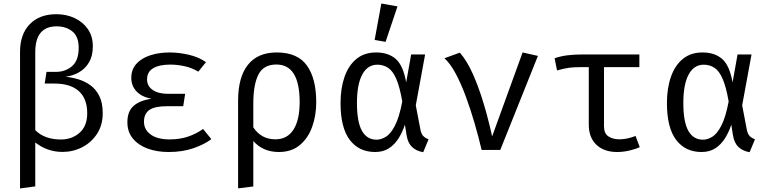

<svg xmlns="http://www.w3.org/2000/svg" viewBox="-20 -848 4348 1086"><path d="M299 -767.7Q354.9 -767.7 401.8 -745.9Q448.7 -724.1 476.9 -683.6Q505.1 -643.1 505.1 -586.2Q505.1 -532.3 484.1 -496.2Q463.1 -460 427.9 -439.7Q392.8 -419.5 350.8 -413.8Q387.2 -410.3 424.4 -399Q461.5 -387.7 492.6 -364.9Q523.6 -342.1 542.3 -303.8Q561 -265.6 561 -207.7Q561 -140 528.7 -90.8Q496.4 -41.5 444.6 -15.1Q392.8 11.3 333.3 11.3Q248.2 11.3 179.5 -42.1V206.2L93.3 217.9V-553.8Q93.3 -654.4 148.2 -711Q203.1 -767.7 299 -767.7ZM179.5 -552.8V-111.8Q231.8 -59 325.1 -59Q386.2 -59 429.7 -96.7Q473.3 -134.4 473.3 -207.2Q473.3 -290.3 425.6 -332.8Q377.9 -375.4 288.7 -375.4H232.8L243.1 -441.5H296.9Q349.7 -441.5 387.4 -473.6Q425.1 -505.6 425.1 -577.9Q425.1 -641 389.5 -670Q353.8 -699 300.5 -699Q179.5 -699 179.5 -552.8Z M1016.4 -247.2H924.1Q854.9 -247.2 824.6 -225.9Q794.4 -204.6 794.4 -159.5Q794.4 -114.4 832.6 -86.9Q870.8 -59.5 939 -59.5Q997.9 -59.5 1044.6 -75.6Q1091.3 -91.8 1128.7 -118.5L1175.4 -61Q1136.4 -31.3 1074.4 -9.7Q1012.3 11.8 933.8 11.8Q867.2 11.8 814.6 -7.7Q762.1 -27.2 731.3 -64.6Q700.5 -102.1 700.5 -156.4Q700.5 -217.9 735.6 -249Q770.8 -280 835.9 -289.2Q779.5 -301 751 -332.3Q722.6 -363.6 722.6 -407.7Q722.6 -455.4 751.8 -487.4Q781 -519.5 830.5 -535.4Q880 -551.3 939.5 -551.3Q990.8 -551.3 1047.2 -538.5Q1103.6 -525.6 1145.1 -496.4L1101.5 -442.6Q1066.7 -464.1 1025.1 -473.3Q983.6 -482.6 943.1 -482.6Q881 -482.6 846.4 -462.1Q811.8 -441.5 811.8 -398.5Q811.8 -361.5 843.3 -339.5Q874.9 -317.4 929.7 -317.4H1027.2Z M1545.1 -551.3Q1662.6 -551.3 1715.6 -477.9Q1768.7 -404.6 1768.7 -270.3Q1768.7 -194.4 1745.6 -130.3Q1722.6 -66.2 1675.6 -27.2Q1628.7 11.8 1557.4 11.8Q1467.7 11.8 1412.8 -50.3V206.7L1326.7 217.4V-277.4Q1326.7 -411.8 1382.3 -481.5Q1437.9 -551.3 1545.1 -551.3ZM1543.1 -483.1Q1470.3 -483.1 1441.5 -425.9Q1412.8 -368.7 1412.8 -263.6V-127.7Q1457.4 -60 1537.9 -60Q1604.6 -60 1639.7 -114.4Q1674.9 -168.7 1674.9 -270.8Q1674.9 -483.1 1543.1 -483.1Z M2107.7 -551.3Q2176.4 -551.3 2218.5 -514.6Q2260.5 -477.9 2277.4 -382.1L2305.6 -540H2384.6L2331.8 -252.3L2358.5 -112.3Q2363.1 -90.8 2373.6 -79.2Q2384.1 -67.7 2404.1 -60L2373.8 12.8Q2335.4 6.7 2310.8 -16.7Q2286.2 -40 2279.5 -84.6L2270.3 -142.6Q2256.4 -101 2234.6 -65.9Q2212.8 -30.8 2180.3 -9.5Q2147.7 11.8 2102.1 11.8Q2010.3 11.8 1958.2 -56.9Q1906.2 -125.6 1906.2 -265.1Q1906.2 -348.7 1928.7 -413.3Q1951.3 -477.9 1995.9 -514.6Q2040.5 -551.3 2107.7 -551.3ZM2114.4 -482.1Q2059 -482.1 2029 -426.4Q1999 -370.8 1999 -265.1Q1999 -158.5 2027.2 -108.2Q2055.4 -57.9 2110.3 -57.9Q2135.4 -57.9 2162.3 -74.1Q2189.2 -90.3 2213.6 -136.7Q2237.9 -183.1 2255.4 -273.8Q2241 -356.9 2221.3 -402.1Q2201.5 -447.2 2174.9 -464.6Q2148.2 -482.1 2114.4 -482.1ZM2136.9 -828.2 2228.2 -811.8 2161 -611.3 2099 -622.1Z M2704.1 0Q2687.2 -72.3 2664.4 -151Q2641.5 -229.7 2614.4 -303.1Q2587.2 -376.4 2556.7 -433.1Q2526.2 -489.7 2493.8 -518.5L2581 -550.3Q2621 -504.6 2654.4 -430Q2687.7 -355.4 2715.1 -264.1Q2742.6 -172.8 2763.6 -76.4L2935.9 -551.3L3022.6 -531.8L2809.7 0Z M3596.4 -540V-468.2H3396.4V-133.3Q3396.4 -93.3 3421 -76.7Q3445.6 -60 3484.6 -60Q3506.2 -60 3529.7 -65.1Q3553.3 -70.3 3574.9 -79L3598.5 -15.9Q3580 -6.2 3543.3 2.8Q3506.7 11.8 3470.3 11.8Q3396.9 11.8 3353.6 -29Q3310.3 -69.7 3310.3 -143.1V-468.2H3264.1Q3226.7 -468.2 3200 -464.9Q3173.3 -461.5 3130.8 -449.7L3116.9 -518.5Q3152.3 -530.8 3191.3 -535.4Q3230.3 -540 3276.4 -540Z M3953.8 -551.3Q4022.6 -551.3 4064.6 -514.6Q4106.7 -477.9 4123.6 -382.1L4151.8 -540H4230.8L4177.9 -252.3L4204.6 -112.3Q4209.2 -90.8 4219.7 -79.2Q4230.3 -67.7 4250.3 -60L4220 12.8Q4181.5 6.7 4156.9 -16.7Q4132.3 -40 4125.6 -84.6L4116.4 -142.6Q4102.6 -101 4080.8 -65.9Q4059 -30.8 4026.4 -9.5Q3993.8 11.8 3948.2 11.8Q3856.4 11.8 3804.4 -56.9Q3752.3 -125.6 3752.3 -265.1Q3752.3 -348.7 3774.9 -413.3Q3797.4 -477.9 3842.1 -514.6Q3886.7 -551.3 3953.8 -551.3ZM3960.5 -482.1Q3905.1 -482.1 3875.1 -426.4Q3845.1 -370.8 3845.1 -265.1Q3845.1 -158.5 3873.3 -108.2Q3901.5 -57.9 3956.4 -57.9Q3981.5 -57.9 4008.5 -74.1Q4035.4 -90.3 4059.7 -136.7Q4084.1 -183.1 4101.5 -273.8Q4087.2 -356.9 4067.4 -402.1Q4047.7 -447.2 4021 -464.6Q3994.4 -482.1 3960.5 -482.1Z"/></svg>

Font: FiraCode Nerd Font
Style: Regular
Weight: 400
Designer: Carrois Corporate, Edenspiekermann AG, Nikita Prokopov
Foundry: Carrois Corporate, Edenspiekermann AG, Nikita Prokopov
Version: Version 6.002;Nerd Fonts 2.2.2